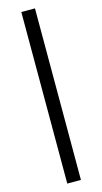

<svg xmlns="http://www.w3.org/2000/svg" viewBox="-173 -1010 689 1293"><g transform="rotate(-15 171.0 -364.0)"><path d="M218.8 -961.6V234.4H123.6V-961.6Z"/></g></svg>

Font: Inter P Medium
Style: Regular
Weight: 500
Designer: Rasmus Andersson
Foundry: rsms
Version: Version 3.018;git-588b23468